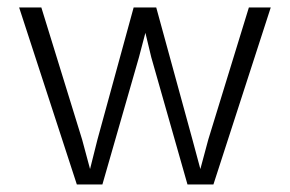

<svg xmlns="http://www.w3.org/2000/svg" viewBox="-20 -490 770 510"><path d="M395 -470.2 491.2 -119.1 512.2 -41 533.2 -119.1 641.1 -470.2H699.2L546.9 0H478L381.8 -337.9L366.2 -402.8L349.1 -337.9L252 0H184.1L30.8 -470.2H89.8L198.2 -119.1L219.2 -41L238.8 -119.1L335 -470.2Z"/></svg>

Font: Kreadon Light
Style: Regular
Weight: 300
Designer: kohakuno
Foundry: StudioGnu
Version: Version 1.000;Glyphs 3.1.2 (3151)